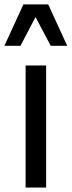

<svg xmlns="http://www.w3.org/2000/svg" viewBox="-46 -838 321 858"><path d="M160.2 0H68.4V-545.4H160.2ZM254.4 -633.3H180.7L112.8 -761.7L45.4 -633.3H-26.4L58.6 -818.4H169.4Z"/></svg>

Font: IranNastaliq
Style: Regular
Weight: 400
Designer: Hossein Zahedi
Version: Version 1.5